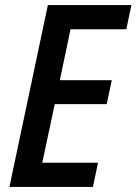

<svg xmlns="http://www.w3.org/2000/svg" viewBox="-20 -734 536 754"><path d="M168 -714H496L476 -619H257L215 -419H419L399 -325H195L146 -95H365L345 0H17Z"/></svg>

Font: Noto Sans UI NarrowMedium
Style: Italic
Weight: 500
Width: 4
Italic angle: -12°
Designer: Monotype Design Team
Foundry: Monotype Imaging Inc.
Version: Version 1.001